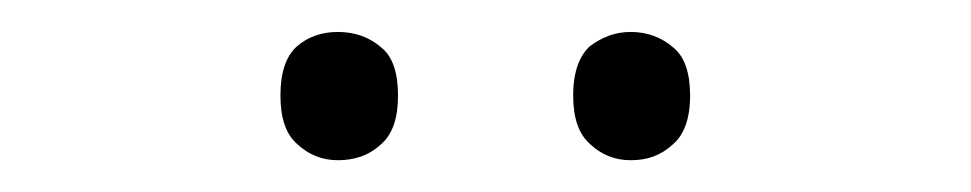

<svg xmlns="http://www.w3.org/2000/svg" viewBox="-20 -741 617 122"><path d="M158.2 -680.2C158.2 -666 161.6 -655.8 168.9 -649.4C176.3 -642.6 184.6 -639.2 194.8 -639.2C205.1 -639.2 214.4 -642.1 222.2 -649.4C229.5 -655.8 232.9 -666 232.9 -680.2C232.9 -694.8 229.5 -705.1 222.2 -710.9C214.8 -717.3 205.6 -720.7 194.8 -720.7C184.6 -720.7 175.8 -717.8 168.5 -711.4C161.6 -705.1 158.2 -694.8 158.2 -680.2ZM344.2 -680.2C344.2 -666 347.7 -655.8 355 -649.4C362.3 -642.6 370.6 -639.2 380.9 -639.2C391.1 -639.2 399.9 -642.1 407.7 -649.4C414.6 -655.3 418.5 -665.5 418.5 -680.2C418.5 -694.8 415 -705.1 407.7 -710.9C400.4 -717.3 391.1 -720.7 380.9 -720.7C370.6 -720.7 362.3 -717.3 354.5 -711.4C348.6 -705.6 344.2 -696.3 344.2 -680.2Z"/></svg>

Font: Sahel Light
Style: Regular
Weight: 300
Foundry: Saber Rastikerdar (saber.rastikerdar@gmail.com)
Version: Version 3.4.0